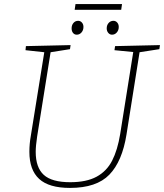

<svg xmlns="http://www.w3.org/2000/svg" viewBox="-20 -914 804 941"><path d="M764 -693 761 -673 664 -658 600 -255Q579 -123 516 -58Q453 7 323 7Q220 7 172 -37Q124 -81 124 -170Q124 -209 131 -248L197 -658L105 -668L107 -688L326 -693L323 -673L228 -658L162 -245Q155 -198 155 -170Q155 -93 194.5 -57Q234 -21 324 -21Q404 -21 453.5 -48Q503 -75 529.5 -126.5Q556 -178 569 -257L633 -659L541 -668L544 -688ZM331 -775Q331 -791 340 -801.5Q349 -812 363 -812Q374 -812 381.5 -803.5Q389 -795 389 -782Q389 -766 379.5 -755Q370 -744 356 -744Q345 -744 338 -752.5Q331 -761 331 -775ZM503 -775Q503 -791 512.5 -801.5Q522 -812 536 -812Q547 -812 554.5 -803.5Q562 -795 562 -782Q562 -766 552.5 -755Q543 -744 529 -744Q518 -744 510.5 -753Q503 -762 503 -775ZM350 -894H578L574 -866H346Z"/></svg>

Font: Bitter Pro ExtraLight
Style: Italic
Weight: 275
Italic angle: -9°
Designer: Sol Matas, and Bitter project Authors
Foundry: Sol Matas
Version: Version 1.010